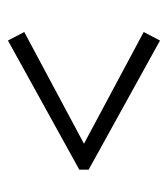

<svg xmlns="http://www.w3.org/2000/svg" viewBox="11 -528 432 495"><g transform="rotate(-90 227.5 -281.0)"><path d="M392 -127 370 -85 37 -269V-293L370 -477L392 -435L104 -281Z"/></g></svg>

Font: Piazzolla Light
Style: Regular
Weight: 300
Designer: Juan Pablo del Peral
Foundry: Huerta Tipografica
Version: Version 1.330